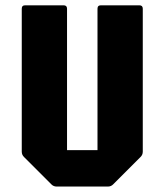

<svg xmlns="http://www.w3.org/2000/svg" viewBox="-20 -686 605 706"><path d="M188.5 0Q176.5 0 168.5 -8.5L68.5 -108.5Q60 -116.5 60 -128.5V-654Q60 -666.5 72.5 -666.5H214Q226.5 -666.5 226.5 -654V-134H338.5V-654Q338.5 -666.5 351 -666.5H492.5Q505 -666.5 505 -654V-128.5Q505 -116.5 496.5 -108.5L396.5 -8.5Q388.5 0 376.5 0Z"/></svg>

Font: Jaro
Style: Regular
Weight: 400
Designer: Agyei Archer, Celine Hurka, Mirko Velimirović
Version: Version 1.000